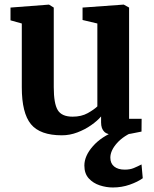

<svg xmlns="http://www.w3.org/2000/svg" viewBox="-20 -588 682 850"><path d="M490.5 9.5Q457 9.5 442.2 -4.2Q427.5 -18 427.5 -46V-72.5Q411 -53 383.5 -33.8Q356 -14.5 322.5 -1.8Q289 11 254 11Q157.5 11 117 -38.2Q76.5 -87.5 76.5 -201.5V-484L26.5 -498V-554.5L196 -567.5H197L218 -554.5V-202Q218 -130 235.5 -100.8Q253 -71.5 301.5 -71.5Q340.5 -71.5 368.5 -87.2Q396.5 -103 411 -117V-484L345.5 -499.5V-554.5L525.5 -567.5H528L551.5 -554.5V-62H607L606.5 -5.5Q588.5 -1.5 558.5 4Q528.5 9.5 490.5 9.5ZM479.5 242Q450.5 242 421.5 232.5Q392.5 223 373 201.8Q353.5 180.5 353.5 145Q353.5 102 391.5 59Q429.5 16 493 -8L527.5 -12L579.5 -8Q528 12 498.2 45.2Q468.5 78.5 468.5 110Q468.5 135.5 485.5 149.2Q502.5 163 532.5 163Q555.5 163 572.2 156Q589 149 606.5 140L612 201Q590 217 554.5 229.5Q519 242 479.5 242Z"/></svg>

Font: Merriweather
Style: Bold
Weight: 700
Designer: Eben Sorkin
Foundry: Eben Sorkin
Version: Version 2.100; ttfautohint (v1.7.19-72a1) -l 8 -r 50 -G 200 